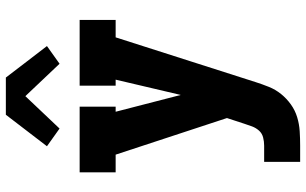

<svg xmlns="http://www.w3.org/2000/svg" viewBox="-210 -596 1021 640"><g transform="rotate(-90 300.0 -275.5)"><path d="M81 215V95H135Q149 95 162.5 91.5Q176 88 185 78Q194 68 199 55Q204 42 208 29L227 -29L105 -400H46V-520H265V-400H248L304 -183L355 -400H335V-520H554V-400H496L347 66Q340 88 331 110.5Q322 133 307 151.5Q292 170 272.5 184Q253 198 230 205Q207 212 183 213.5Q159 215 135 215ZM192 -587 133 -629 238 -766H362L414 -698L467 -629L408 -587L300 -701Z"/></g></svg>

Font: Iosevka Etoile Heavy
Style: Regular
Weight: 900
Designer: Belleve Invis
Foundry: Belleve Invis
Version: Version 22.1.2; ttfautohint (v1.8.4)